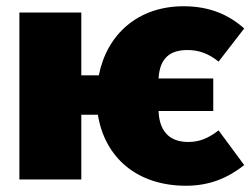

<svg xmlns="http://www.w3.org/2000/svg" viewBox="-20 -574 801 614"><path d="M582 -120C532 -120 490 -144 487 -219H662V-323H487C491 -389 524 -414 580 -414C615 -414 647 -403 679 -377L761 -483C710 -528 649 -554 567 -554C422 -554 322 -465 296 -333H240V-534H42V0H240V-207H293C315 -71 417 20 575 20C652 20 710 -6 761 -46L679 -157C645 -131 617 -120 582 -120Z"/></svg>

Font: Fira Sans Heavy
Style: Regular
Weight: 900
Designer: bBox Type GmbH & Carrois Corporate GbR & Edenspiekermann AG
Foundry: bBox Type GmbH & Carrois Corporate GbR & Edenspiekermann AG
Version: Version 4.300;PS 004.300;hotconv 1.0.88;makeotf.lib2.5.64775